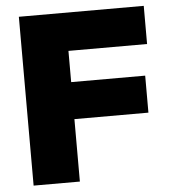

<svg xmlns="http://www.w3.org/2000/svg" viewBox="-52 -778 750 827"><g transform="rotate(-5 322.5 -365.0)"><path d="M60 -730H600V-565H260V-430H580V-270H260V0H60Z"/></g></svg>

Font: Enso Black
Style: Regular
Weight: 900
Designer: Coji Morishita
Foundry: UNDERFOREST DESIGN
Version: Version 1.000